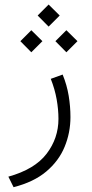

<svg xmlns="http://www.w3.org/2000/svg" viewBox="-20 -546 396 829"><path d="M142.6 -479 189.9 -526.4 237.8 -479 189.9 -431.2ZM219.2 -368.2 266.6 -415.5 314.5 -368.2 266.6 -320.3ZM67.9 -368.2 115.2 -415.5 163.1 -368.2 115.2 -320.3ZM250.5 -224.1Q269 -178.7 276.6 -132.3Q284.2 -85.9 284.2 -40.5Q284.2 26.9 259 87.9Q233.9 148.9 179.7 194.6Q125.5 240.2 38.6 262.2L16.1 216.8Q129.9 185.1 181.2 117.9Q232.4 50.8 232.4 -32.7Q232.4 -73.2 224.6 -117.2Q216.8 -161.1 199.2 -205.6Z"/></svg>

Font: Vazir Thin
Style: Thin
Weight: 100
Designer: Saber Rastikerdar
Foundry: Saber Rastikerdar
Version: Version 30.0.0